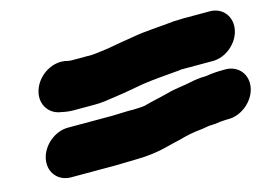

<svg xmlns="http://www.w3.org/2000/svg" viewBox="-74 -711 1085 779"><g transform="rotate(-15 468.5 -321.5)"><path d="M808.3 -131.5H816.3C870.1 -131.5 924.6 -175.6 935.5 -230.5C946.5 -285.4 909.7 -329.5 855.8 -329.5H847.8C823.1 -329.5 797.5 -328 772.8 -323.5H771.6C748.6 -323.5 723.2 -320.2 702.9 -315.4C677.3 -309.3 640.7 -307.2 604.8 -297C574.6 -288.8 537.3 -282 499.5 -271.3C493.3 -270.1 467.4 -268.6 453.6 -268.5C425.2 -269.7 389.4 -266.5 366.2 -266.5H177.2C123.3 -266.5 68.9 -222.4 57.9 -167.5C47 -112.6 83.8 -68.5 137.7 -68.5H326.7C353.8 -68.5 388.8 -70.5 411.1 -70.5C456.8 -70.5 503.5 -77.1 537.8 -85.8L568.2 -93.5C579.3 -95.7 589.4 -98 600.8 -101C632.7 -110.3 663.7 -116.7 696.3 -119.7C710.8 -121 728.7 -125.5 734.1 -125.5C760.7 -125.5 777.8 -130.5 792.1 -130.5C797.1 -130.5 804.8 -131.5 808.3 -131.5ZM934.1 -474C944.8 -527.4 910.4 -573.5 855.5 -573.5H738.5C730.9 -573.5 724.9 -573.3 715.6 -572.5C706 -572.4 695.8 -571.8 684.1 -570.2C635.6 -565 584.3 -563.8 528.9 -553.9L499.8 -549C467.2 -544.4 436 -537.2 405.9 -533.2C386.9 -531 359.5 -526.5 347.1 -526.5H261.1C256.4 -526.5 252.7 -527.2 244.7 -528.7C188.8 -543.7 126.3 -506.6 104.7 -453C81 -394.2 113.8 -346 158.5 -336.3C174.1 -332.9 193.5 -328.5 217.6 -328.5H307.6C321.8 -328.5 336.8 -329.6 354.3 -331.8C404 -338.7 444.7 -344.8 493.7 -354.2L521.8 -359C567.7 -365.8 618.5 -369.1 669 -373.7C669.4 -373.7 670.3 -373.8 670.9 -373.9L682.6 -375.5H816C870 -375.5 923.3 -420 934.1 -474Z"/></g></svg>

Font: Smoothie
Style: ExBdIt
Weight: 800
Foundry: Cannot Into Space Fonts
Version: Version 0.8